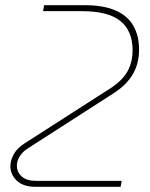

<svg xmlns="http://www.w3.org/2000/svg" viewBox="-20 -720 579 740"><path d="M117 0Q70 0 45 -23.5Q20 -47 20 -80Q20 -102 33 -125.5Q46 -149 74 -167L403 -378Q450 -408 470.5 -443.5Q491 -479 491 -527Q491 -601 444 -639Q397 -677 296 -677H146L150 -700H307Q378 -700 424.5 -680Q471 -660 493.5 -621.5Q516 -583 516 -528Q516 -476 492.5 -435Q469 -394 420 -362L84 -146Q65 -133 55 -116Q45 -99 45 -82Q45 -57 63.5 -40Q82 -23 119 -23H449L445 0Z"/></svg>

Font: MuseoModerno Thin Thin
Style: Italic
Weight: 250
Italic angle: -9°
Version: Version 1.003